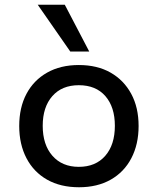

<svg xmlns="http://www.w3.org/2000/svg" viewBox="-20 -780 664 809"><path d="M313 9Q235 9 178.5 -23Q122 -55 91.5 -113.5Q61 -172 61 -249Q61 -327 91.5 -384.5Q122 -442 178.5 -474Q235 -506 312 -506Q390 -506 446 -474Q502 -442 533 -384.5Q564 -327 564 -249Q564 -172 533.5 -113.5Q503 -55 446.5 -23Q390 9 313 9ZM312 -77Q383 -77 423.5 -123.5Q464 -170 464 -250Q464 -329 424 -375Q384 -421 312 -421Q241 -421 200.5 -375Q160 -329 160 -250Q160 -170 201 -123.5Q242 -77 312 -77ZM276 -563 139 -760H253L356 -563Z"/></svg>

Font: Nunito Sans 7pt Medium
Style: Regular
Weight: 500
Designer: Vernon Adams
Foundry: Vernon Adams
Version: Version 3.101;gftools[0.9.27]